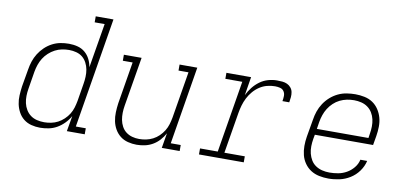

<svg xmlns="http://www.w3.org/2000/svg" viewBox="-69 -961 2539 1195"><g transform="rotate(10 1200.0 -363.5)"><path d="M229 8Q201 8 174 1Q147 -6 126 -22.5Q105 -39 92 -63Q79 -87 73.5 -113.5Q68 -140 69.5 -168.5Q71 -197 75 -226L94 -336Q98 -362 106.5 -388Q115 -414 130 -438Q145 -462 166 -482Q187 -502 212 -515Q237 -528 263.5 -533Q290 -538 317 -538Q346 -538 372.5 -531Q399 -524 419 -507Q439 -490 451 -466Q463 -442 467 -416L514 -697H451V-735H563L448 -38H511V0H398L415 -98Q401 -73 380.5 -52Q360 -31 335.5 -17Q311 -3 283.5 2.5Q256 8 229 8Q229 8 229 8Q229 8 229 8ZM249 -30Q270 -30 292.5 -34.5Q315 -39 335 -49.5Q355 -60 372.5 -76.5Q390 -93 402 -112.5Q414 -132 420.5 -153.5Q427 -175 431 -197L449 -307Q453 -330 454 -353.5Q455 -377 451 -399Q447 -421 436.5 -441Q426 -461 409.5 -474.5Q393 -488 370.5 -494Q348 -500 325 -500Q302 -500 279.5 -495.5Q257 -491 236 -480Q215 -469 197 -452.5Q179 -436 166.5 -416Q154 -396 146.5 -374Q139 -352 135 -329L117 -219Q113 -196 112.5 -172.5Q112 -149 117 -127Q122 -105 133.5 -86Q145 -67 162.5 -54Q180 -41 202.5 -35.5Q225 -30 249 -30Z M840 8Q812 8 784.5 1Q757 -6 736 -22.5Q715 -39 701.5 -62.5Q688 -86 682.5 -113Q677 -140 678 -168.5Q679 -197 683 -226L727 -492H665V-530H777L725 -219Q721 -196 720.5 -173Q720 -150 724 -128.5Q728 -107 738.5 -87.5Q749 -68 766 -55Q783 -42 804.5 -36Q826 -30 849 -30Q871 -30 893 -34.5Q915 -39 935.5 -49.5Q956 -60 973 -76.5Q990 -93 1002 -112.5Q1014 -132 1020.5 -153.5Q1027 -175 1031 -197L1080 -492H1017V-530H1129L1048 -38H1111V0H998L1014 -95Q1001 -71 982.5 -50.5Q964 -30 940.5 -16.5Q917 -3 891 2.5Q865 8 840 8Z M1233 0V-38H1345L1420 -492H1313V-530H1469L1450 -413Q1463 -440 1481.5 -463.5Q1500 -487 1524 -504.5Q1548 -522 1576 -530Q1604 -538 1632 -538Q1649 -538 1665.5 -536.5Q1682 -535 1696 -528.5Q1710 -522 1720 -510Q1730 -498 1733 -482.5Q1736 -467 1734.5 -450Q1733 -433 1730 -417H1687Q1690 -433 1690.5 -449.5Q1691 -466 1682.5 -479Q1674 -492 1658.5 -496Q1643 -500 1626 -500Q1601 -500 1576 -493.5Q1551 -487 1529 -472.5Q1507 -458 1489.5 -437.5Q1472 -417 1460 -393.5Q1448 -370 1441 -345.5Q1434 -321 1430 -297L1387 -38H1516V0Z M2052 8Q2022 8 1993 2Q1964 -4 1940.5 -19Q1917 -34 1900.5 -57.5Q1884 -81 1877 -108.5Q1870 -136 1870 -166Q1870 -196 1875 -226L1894 -336Q1898 -363 1907 -389.5Q1916 -416 1932 -440.5Q1948 -465 1970 -484.5Q1992 -504 2018 -516.5Q2044 -529 2072 -533.5Q2100 -538 2127 -538Q2156 -538 2185 -532Q2214 -526 2237 -510.5Q2260 -495 2275.5 -471.5Q2291 -448 2298.5 -421Q2306 -394 2305.5 -364Q2305 -334 2300 -304L2290 -246H1922L1917 -219Q1913 -196 1912.5 -172Q1912 -148 1917.5 -126Q1923 -104 1934.5 -85Q1946 -66 1964.5 -53.5Q1983 -41 2005.5 -35.5Q2028 -30 2052 -30Q2079 -30 2106.5 -35Q2134 -40 2159 -54Q2184 -68 2203 -91Q2222 -114 2228 -142H2271Q2263 -107 2241 -76.5Q2219 -46 2187.5 -26.5Q2156 -7 2121 0.5Q2086 8 2052 8ZM2254 -284 2258 -311Q2262 -334 2262.5 -357.5Q2263 -381 2258 -403Q2253 -425 2241.5 -444Q2230 -463 2212 -476Q2194 -489 2171.5 -494.5Q2149 -500 2126 -500Q2103 -500 2080.5 -495.5Q2058 -491 2036.5 -480.5Q2015 -470 1997 -453Q1979 -436 1966.5 -416Q1954 -396 1946.5 -374Q1939 -352 1935 -329L1928 -284Z"/></g></svg>

Font: Iosevka Slab XLtExObl
Style: Regular
Weight: 200
Width: 7
Italic angle: -9°
Monospace: yes
Designer: Belleve Invis
Foundry: Belleve Invis
Version: Version 11.1.1; ttfautohint (v1.8.3)